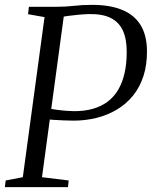

<svg xmlns="http://www.w3.org/2000/svg" viewBox="-23 -771 626 791"><path d="M-3 0 0.5 -27.5 71 -41 160.5 -700.5 92.5 -712.5 96 -743H208Q248.5 -743 281.8 -747Q315 -751 357 -751Q429.5 -751 479.8 -730.5Q530 -710 556 -668Q582 -626 582.5 -562Q583 -504 568 -457.8Q553 -411.5 525 -377Q497 -342.5 459 -319.8Q421 -297 375.5 -285.5Q330 -274 280 -274Q261.5 -274 239.5 -275Q217.5 -276 197.5 -277.2Q177.5 -278.5 166 -280L170.5 -325Q187 -322 208.5 -319Q230 -316 250.5 -314.5Q271 -313 283 -313Q326.5 -313 361.2 -323.2Q396 -333.5 421.8 -353.2Q447.5 -373 464.5 -402.2Q481.5 -431.5 490.2 -469.8Q499 -508 499 -555Q499.5 -608.5 483.8 -643.8Q468 -679 434 -696.5Q400 -714 344 -713Q325 -712.5 302.2 -710.5Q279.5 -708.5 257.8 -705.5Q236 -702.5 220 -699.5L243 -727.5L150 -41L260 -27.5L257 0Z"/></svg>

Font: Merriweather 72pt Light
Style: Italic
Weight: 300
Italic angle: -7.8°
Version: Version 2.101